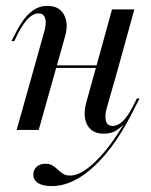

<svg xmlns="http://www.w3.org/2000/svg" viewBox="-20 -446 518 659"><path d="M157.3 192.7Q126.6 192.7 110.5 182.3Q94.4 171.8 94.4 153.2Q94.4 137.1 105.6 126.6Q116.9 116.1 135.5 116.1Q150.8 116.1 160.5 122.2Q170.2 128.2 178.6 136.3Q187.1 144.4 196.4 150.4Q205.6 156.5 221 156.5Q250 156.5 286.7 127Q323.4 97.6 362.9 44Q402.4 -9.7 437.9 -83.1H446Q382.3 49.2 307.3 121Q232.3 192.7 157.3 192.7ZM95.2 -206.5 131.5 -336.3Q140.3 -365.3 135.1 -382.7Q129.8 -400 112.1 -400Q94.4 -400 77.4 -383.1Q60.5 -366.1 43.5 -334.7L29 -304.8H19.4L37.1 -339.5Q46 -357.3 60.1 -377Q74.2 -396.8 94.8 -411.3Q115.3 -425.8 142.7 -425.8Q170.2 -425.8 186.3 -412.1Q202.4 -398.4 207.3 -373.8Q212.1 -349.2 202.4 -317.7L171 -206.5ZM37.1 0 95.2 -206.5H171L112.9 0ZM136.3 -212.9 138.7 -221.8H350.8L348.4 -212.9ZM307.3 -206.5 364.5 -413.7H441.1L383.9 -206.5ZM346.8 -76.6Q338.7 -48.4 343.5 -31Q348.4 -13.7 366.9 -13.7Q384.7 -13.7 401.6 -30.2Q418.5 -46.8 434.7 -78.2L450 -108.1H458.9L441.1 -73.4Q432.3 -56.5 418.1 -36.3Q404 -16.1 384.3 -1.6Q364.5 12.9 335.5 12.9Q308.9 12.9 292.3 -1.2Q275.8 -15.3 271.8 -39.9Q267.7 -64.5 276.6 -96L307.3 -206.5H383.9Z"/></svg>

Font: Playfair 144pt SemiCondensed
Style: Italic
Weight: 400
Width: 4
Italic angle: -15.6°
Designer: Claus Eggers Sørensen
Foundry: Claus Eggers Sørensen
Version: Version 2.203